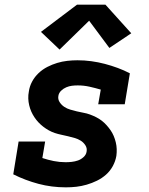

<svg xmlns="http://www.w3.org/2000/svg" viewBox="-20 -797 640 825"><path d="M263 8Q202 8 145.5 -7Q89 -22 37 -48L60 -189H174L162 -118Q186 -110 211 -105Q236 -100 262 -100Q275 -100 288.5 -101.5Q302 -103 315 -107.5Q328 -112 339 -122Q350 -132 352 -145Q355 -160 347 -172.5Q339 -185 327 -192.5Q315 -200 301 -204Q287 -208 272.5 -211.5Q258 -215 243.5 -218Q229 -221 215.5 -225.5Q202 -230 189.5 -237Q177 -244 166 -252.5Q155 -261 145.5 -271Q136 -281 128 -293Q120 -305 114.5 -317.5Q109 -330 105.5 -344.5Q102 -359 101.5 -374Q101 -389 104 -404Q107 -426 118 -446.5Q129 -467 146 -483Q163 -499 183.5 -509.5Q204 -520 225.5 -526.5Q247 -533 269 -535.5Q291 -538 313 -538Q343 -538 372.5 -534Q402 -530 430.5 -522.5Q459 -515 486 -505Q513 -495 538 -482L516 -349H402L413 -412Q389 -419 364.5 -424.5Q340 -430 314 -430Q301 -430 289 -428.5Q277 -427 265 -422Q253 -417 243 -407.5Q233 -398 231 -386Q228 -371 236 -358.5Q244 -346 256 -338Q268 -330 282 -326Q296 -322 310 -318.5Q324 -315 338.5 -312.5Q353 -310 366.5 -305Q380 -300 393 -293.5Q406 -287 417 -278.5Q428 -270 437.5 -259.5Q447 -249 455 -237.5Q463 -226 468.5 -213Q474 -200 477.5 -185.5Q481 -171 481.5 -156.5Q482 -142 480 -127Q476 -104 464.5 -83Q453 -62 435.5 -46.5Q418 -31 396.5 -20.5Q375 -10 352.5 -3.5Q330 3 308 5.5Q286 8 263 8ZM236 -584 156 -660 311 -777H433L544 -654L450 -591L363 -708Z"/></svg>

Font: Iosevka Slab XBdEx
Style: Italic
Weight: 800
Width: 7
Italic angle: -9°
Monospace: yes
Designer: Belleve Invis
Foundry: Belleve Invis
Version: Version 11.1.1; ttfautohint (v1.8.3)